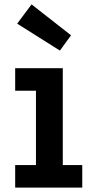

<svg xmlns="http://www.w3.org/2000/svg" viewBox="-20 -853 419 873"><path d="M123.5 -833 303 -692.5 252.5 -623 58 -745.5ZM265.5 -102.5H354V0H49V-102.5H143.5V-440.5H49V-543H265.5Z"/></svg>

Font: Hepta Slab ExtraLight SemiBold
Style: Regular
Weight: 600
Version: Version 1.102